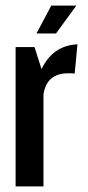

<svg xmlns="http://www.w3.org/2000/svg" viewBox="-20 -669 314 689"><path d="M36 -500H104L129 -421Q170 -506 258 -510L248 -405Q240 -406 225 -406Q147 -406 136 -330V0H36ZM164 -649H254L181 -549H111Z"/></svg>

Font: Piscolabis
Style: Regular
Weight: 400
Designer: Ariel Martín Pérez
Foundry: Tunera Type Foundry
Version: Version 1.000